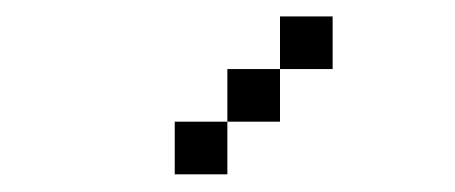

<svg xmlns="http://www.w3.org/2000/svg" viewBox="-20 -582 540 228"><path d="M375 -500H312.5V-562.5H375ZM187.5 -437.5H250V-375H187.5ZM250 -500H312.5V-437.5H250Z"/></svg>

Font: ChillBitmapSE 16px
Style: Regular
Weight: 400
Designer: Designed by Warren2060
Foundry: ChillType
Version: Version 1.000